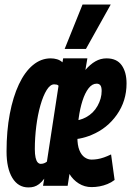

<svg xmlns="http://www.w3.org/2000/svg" viewBox="-20 -809 573 839"><path d="M104.2 10Q59.2 10 33.9 -31.7Q8.6 -73.4 8.6 -147.2Q8.6 -237 22.8 -311.5Q37 -386 62.6 -440.5Q88.2 -495 123.7 -524.5Q159.2 -554 201.4 -554Q216 -554 229.2 -550.1Q242.4 -546.2 253 -536.6L256 -554H361.8L353.2 -503.4Q374 -527.8 396.8 -540.9Q419.6 -554 445.6 -554Q490.2 -554 511.6 -524Q533 -494 533 -444.4Q533 -367.8 490.7 -307.7Q448.4 -247.6 380.2 -219.4Q355.4 -208.8 327.6 -203.4Q299.8 -198 271.2 -197.2L291.8 -280.2Q310.8 -281 326.6 -285.1Q342.4 -289.2 356 -296.6Q388.4 -314.2 406.3 -346.4Q424.2 -378.6 424.2 -411.4Q424.2 -429 418.6 -436.2Q413 -443.4 402.4 -443.4Q382.6 -443.4 366.9 -423Q351.2 -402.6 340.3 -368.4Q329.4 -334.2 323.8 -292.6Q318.2 -251 318.2 -208.2Q318.2 -174.4 326.8 -153Q335.4 -131.6 349.7 -121.6Q364 -111.6 380.2 -111.6Q392.6 -111.6 406.2 -113.8Q419.8 -116 434.5 -121.2Q449.2 -126.4 465.4 -134.2L480.8 -22.6Q466.2 -11.4 449.3 -4.6Q432.4 2.2 414.9 5.4Q397.4 8.6 380 8.6Q349.6 8.6 324.3 -7.2Q299 -23 283.6 -48.8L275.6 3H168L173.4 -28.2Q161.8 -12.8 150.8 -4.6Q139.8 3.6 128.7 6.8Q117.6 10 104.2 10ZM158.2 -93Q165.4 -93 172.3 -95.5Q179.2 -98 185 -102.8L235.8 -434.4Q232.6 -438.2 227.5 -439.3Q222.4 -440.4 216.6 -440.4Q199.4 -440.4 184 -415.6Q168.6 -390.8 156.7 -349.2Q144.8 -307.6 138.5 -257.4Q132.2 -207.2 132.2 -157.4Q132.2 -135.2 135.4 -120.6Q138.6 -106 144.6 -99.5Q150.6 -93 158.2 -93ZM262.6 -595.3 340.7 -789.3H463.9L355.6 -595.3Z"/></svg>

Font: Georama ExtraCondensed Thin
Style: Italic
Weight: 100
Width: 2
Italic angle: -9°
Designer: Jean-Baptiste Levee
Foundry: Production Type
Version: Version 1.001